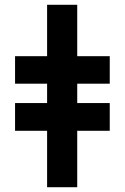

<svg xmlns="http://www.w3.org/2000/svg" viewBox="-20 -783 521 803"><path d="M303 -763V-548H439V-433H303V-352H439V-236H303V0H177V-236H43V-352H177V-433H43V-548H177V-763Z"/></svg>

Font: Noto Sans SemiCondensed ExtraBold
Style: Regular
Weight: 800
Width: 4
Designer: Monotype Design Team
Foundry: Monotype Imaging Inc.
Version: Version 2.013; ttfautohint (v1.8.4.7-5d5b)